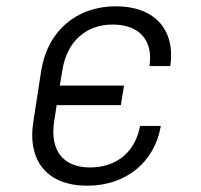

<svg xmlns="http://www.w3.org/2000/svg" viewBox="-20 -580 640 610"><path d="M257 10C380 10 471 -64 491 -180H425C410 -98 351 -48 266 -48C180 -48 138 -103 152 -194L160 -246H364L374 -308H170L178 -356C192 -447 252 -502 338 -502C423 -502 467 -452 455 -370H521C538 -486 471 -560 348 -560C223 -560 131 -481 111 -356L86 -194C66 -68 131 10 257 10Z"/></svg>

Font: JetBrains Mono ExtraLight
Style: Italic
Weight: 240
Italic angle: -9°
Monospace: yes
Designer: Philipp Nurullin, Konstantin Bulenkov
Foundry: JetBrains
Version: Version 2.305